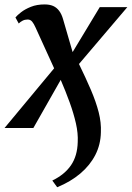

<svg xmlns="http://www.w3.org/2000/svg" viewBox="-48 -564 581 846"><path d="M108.5 -443Q101.5 -459 93.8 -468.5Q86 -478 74 -478Q61.5 -478 51.8 -473Q42 -468 34.5 -460.5L20 -487Q27.5 -496.5 44.8 -510Q62 -523.5 88.2 -534Q114.5 -544.5 148.5 -544.5Q170.5 -544.5 186 -537.8Q201.5 -531 212.5 -516.5Q223.5 -502 230 -479L272 -334.5L391.5 -532.5H513L300 -282Q330 -220.5 352.5 -168Q375 -115.5 386.8 -69.5Q398.5 -23.5 396.5 19Q395.5 73 372 118.8Q348.5 164.5 306 200.5Q263.5 236.5 204 261L182.5 231.5Q236.5 205.5 264.8 164.2Q293 123 294.5 62Q296.5 23.5 286.5 -20.5Q276.5 -64.5 259 -112.8Q241.5 -161 219.5 -212L99 0H-28L190.5 -263Z"/></svg>

Font: Merriweather 72pt SemiBold
Style: Italic
Weight: 600
Italic angle: -7.8°
Version: Version 2.101